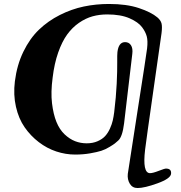

<svg xmlns="http://www.w3.org/2000/svg" viewBox="-20 -760 903 958"><path d="M54.2 -354Q64.5 -436 96.7 -502.2Q128.9 -568.4 174.6 -612.1Q220.2 -655.8 278.8 -685.3Q337.4 -714.8 398.2 -727.5Q459 -740.2 523.4 -740.2Q611.8 -740.2 673.1 -719.7Q734.4 -699.2 765.1 -673.3Q781.7 -659.2 785.9 -643.3Q790 -627.4 786.1 -595.2Q784.2 -580.1 746.8 -319.6Q709.5 -59.1 704.1 -14.2Q689.9 104 728.5 104Q742.7 104 772 92.5Q801.3 81.1 808.1 81.1Q836.4 81.1 833.5 107.4Q830.6 131.3 765.6 154.8Q700.7 178.2 666.5 178.2Q640.6 178.2 627.7 156.7Q614.7 135.3 617.7 107.4Q619.6 91.8 665 -198.5Q710.4 -488.8 713.9 -518.1Q718.3 -556.2 712.2 -578.6Q706.1 -601.1 689 -624Q670.4 -649.4 626.5 -668.7Q582.5 -688 515.1 -688Q476.1 -688 441.7 -678.5Q407.2 -668.9 374 -646Q340.8 -623 315.2 -587.9Q289.6 -552.7 270.3 -497.8Q251 -442.9 242.7 -373Q232.9 -299.8 239.5 -244.9Q246.1 -189.9 261.5 -151.9Q276.9 -113.8 302.2 -89.8Q327.6 -65.9 355 -55.4Q382.3 -44.9 412.6 -44.9Q442.9 -44.9 466.6 -55.2Q490.2 -65.4 504.4 -80.8Q518.6 -96.2 528.6 -118.4Q538.6 -140.6 542.7 -159.2Q546.9 -177.7 549.8 -200.2Q559.1 -276.4 562.3 -342.3Q565.4 -408.2 564.9 -448.2Q564.5 -488.3 565.9 -500Q571.8 -549.8 604 -549.8Q623.5 -549.8 633.5 -534.2Q643.6 -518.6 640.1 -491.2Q636.7 -464.4 618.7 -310.3Q600.6 -156.2 599.1 -144Q590.8 -77.6 570.3 -59.1Q558.6 -48.8 553 -44.2Q547.4 -39.6 526.6 -26.9Q505.9 -14.2 485.4 -7.6Q464.8 -1 429.9 5.1Q395 11.2 355 11.2Q307.6 11.2 261 -4.2Q214.4 -19.5 173.6 -50.8Q132.8 -82 103 -124.8Q73.2 -167.5 59.6 -227.1Q45.9 -286.6 54.2 -354Z"/></svg>

Font: Cooper*
Style: Italic
Weight: 400
Italic angle: -7°
Designer: Owen Earl
Foundry: indestructible type*
Version: Version 0.001